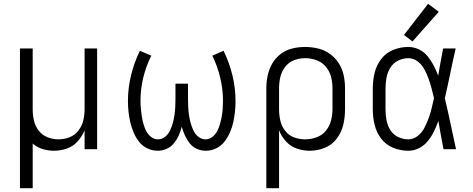

<svg xmlns="http://www.w3.org/2000/svg" viewBox="-20 -785 2488 1010"><path d="M85 205H152V-30Q174 -10 204 -1Q234 8 264 8Q298 8 331.5 -3.5Q365 -15 388.5 -41.5Q412 -68 425 -100V0H491V-530H425V-210Q425 -180 418 -151Q411 -122 392.5 -98Q374 -74 346 -63Q318 -52 288 -52Q258 -52 230 -63Q202 -74 183.5 -98Q165 -122 158.5 -151Q152 -180 152 -210V-530H85Z M810 8Q834 8 856.5 -2Q879 -12 894.5 -31Q910 -50 920 -72Q930 -94 936 -118Q943 -94 953 -72Q963 -50 978 -31Q993 -12 1015.5 -2Q1038 8 1063 8Q1091 8 1117 -4.5Q1143 -17 1160.5 -39.5Q1178 -62 1189.5 -88Q1201 -114 1207 -141.5Q1213 -169 1216 -197Q1219 -225 1219 -253Q1219 -322 1202.5 -389.5Q1186 -457 1156 -518L1097 -492Q1124 -437 1138.5 -376Q1153 -315 1153 -254Q1153 -233 1151.5 -213Q1150 -193 1146.5 -173Q1143 -153 1137.5 -133.5Q1132 -114 1123 -96Q1114 -78 1097.5 -65Q1081 -52 1061 -52Q1040 -52 1023 -66Q1006 -80 997 -99.5Q988 -119 982.5 -139.5Q977 -160 974 -181Q971 -202 970 -223Q969 -244 969 -265V-345H903V-265Q903 -244 902 -223Q901 -202 898 -181Q895 -160 889.5 -139.5Q884 -119 875 -99.5Q866 -80 849 -66Q832 -52 811 -52Q791 -52 774.5 -65Q758 -78 749 -96Q740 -114 734.5 -133.5Q729 -153 726 -173Q723 -193 721 -213Q719 -233 719 -254Q719 -315 733.5 -376Q748 -437 776 -492L716 -518Q686 -457 669.5 -389.5Q653 -322 653 -253Q653 -225 656 -197Q659 -169 665.5 -141.5Q672 -114 683 -88Q694 -62 711.5 -39.5Q729 -17 755 -4.5Q781 8 810 8Z M1381 205H1448V-100Q1460 -68 1484 -41.5Q1508 -15 1541.5 -3.5Q1575 8 1609 8Q1650 8 1688.5 -7.5Q1727 -23 1752 -56.5Q1777 -90 1786 -129.5Q1795 -169 1795 -210V-320Q1795 -355 1788 -388.5Q1781 -422 1762.5 -451.5Q1744 -481 1715.5 -501.5Q1687 -522 1653 -530Q1619 -538 1585 -538Q1551 -538 1517.5 -530Q1484 -522 1456.5 -501Q1429 -480 1412 -450.5Q1395 -421 1388 -387.5Q1381 -354 1381 -320ZM1585 -52Q1555 -52 1526.5 -62.5Q1498 -73 1479.5 -97.5Q1461 -122 1454.5 -151Q1448 -180 1448 -210V-320Q1448 -350 1454.5 -379Q1461 -408 1479.5 -432.5Q1498 -457 1526.5 -468Q1555 -479 1585 -479Q1615 -479 1644.5 -468.5Q1674 -458 1694 -434Q1714 -410 1721.5 -380.5Q1729 -351 1729 -320V-210Q1729 -180 1721 -150Q1713 -120 1693.5 -96.5Q1674 -73 1644.5 -62.5Q1615 -52 1585 -52Z M2128 8Q2158 8 2185 -6Q2212 -20 2231 -43.5Q2250 -67 2263 -94Q2276 -121 2286 -149Q2292 -112 2299 -74.5Q2306 -37 2313 0H2379Q2364 -67 2350 -134.5Q2336 -202 2320 -268Q2335 -333 2348.5 -399Q2362 -465 2377 -530H2311Q2304 -494 2297.5 -458Q2291 -422 2285 -387Q2275 -414 2261.5 -440Q2248 -466 2229.5 -489Q2211 -512 2184 -525Q2157 -538 2128 -538Q2087 -538 2048.5 -522.5Q2010 -507 1985 -474Q1960 -441 1950.5 -401Q1941 -361 1941 -320V-210Q1941 -169 1950.5 -129Q1960 -89 1985 -56Q2010 -23 2048.5 -7.5Q2087 8 2128 8ZM2128 -52Q2100 -52 2074 -64.5Q2048 -77 2033 -101.5Q2018 -126 2013 -154Q2008 -182 2008 -210V-320Q2008 -348 2013 -376Q2018 -404 2033 -428.5Q2048 -453 2074 -466Q2100 -479 2128 -479Q2155 -479 2177 -462Q2199 -445 2212 -421Q2225 -397 2234 -372Q2243 -347 2250 -321Q2257 -295 2263 -269Q2257 -242 2250.5 -215Q2244 -188 2234.5 -162.5Q2225 -137 2212.5 -112.5Q2200 -88 2177.5 -70Q2155 -52 2128 -52ZM2150 -567 2288 -723 2232 -765 2105 -601Z"/></svg>

Font: Iosevka Sparkle Light
Style: Regular
Weight: 300
Designer: Belleve Invis
Foundry: Belleve Invis
Version: Version 4.5.0; ttfautohint (v1.8.3)